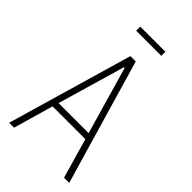

<svg xmlns="http://www.w3.org/2000/svg" viewBox="-250 -913 994 994"><g transform="rotate(45 247.0 -416.0)"><path d="M27 0 227 -688H266L467 0H429L366 -219H126L63 0ZM136 -253H356L249 -624H244ZM155 -802V-832H339V-802Z"/></g></svg>

Font: Saira Condensed Thin
Style: Regular
Weight: 250
Width: 3
Designer: Hector Gatti with collaboration of the Omnibus-Type team
Foundry: Omnibus-Type
Version: Version 1.101